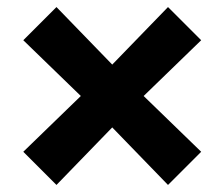

<svg xmlns="http://www.w3.org/2000/svg" viewBox="-20 -527 636 544"><path d="M140 -3 46 -97 209 -255 46 -413 140 -507 298 -344 456 -507 550 -413 387 -255 550 -97 456 -3 298 -166Z"/></svg>

Font: renner_700bold
Style: Bold
Weight: 700
Version: Version 003.000 ; ttfautohint (v0.97) -l 8 -r 50 -G 200 -x 1